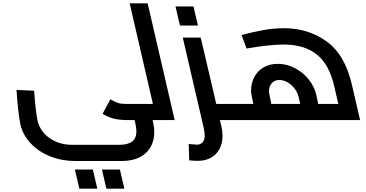

<svg xmlns="http://www.w3.org/2000/svg" viewBox="-20 -728 2218 1164"><path d="M1039 0H905L907 9Q915 40 915 73Q915 153 863 200.5Q811 248 717 248H434Q355 248 284.5 220Q214 192 166.5 141.5Q119 91 104 28Q90 -37 80 -183L187 -178Q195 -60 207 1Q223 70 281.5 110Q340 150 419 150H702Q755 150 781 130Q807 110 807 68Q807 50 800 17L796 0H756Q711 0 675.5 -7.5Q640 -15 602 -38L649 -126Q677 -110 694.5 -104Q712 -98 741 -98H907L766 -708H875ZM434 300H543L570 416H461ZM598 300H707L734 416H625Z M1441 -18Q1441 0 1428 0H1313L1322 37Q1329 65 1329 95Q1329 164 1288.5 205.5Q1248 247 1178 247Q1153 247 1127 244L1124 145Q1166 149 1173 149Q1196 149 1208.5 134.5Q1221 120 1221 93Q1221 74 1215 47L1088 -500H1197L1291 -98H1405Q1421 -98 1431 -67Q1441 -36 1441 -18ZM1044 -689H1153L1180 -573H1071Z M2163 0H1428Q1412 0 1402 -30.5Q1392 -61 1392 -80Q1392 -98 1405 -98H1516L1507 -140Q1502 -161 1502 -178Q1502 -223 1521.5 -260.5Q1541 -298 1578 -319.5Q1615 -341 1664 -341Q1719 -341 1769 -314.5Q1819 -288 1853 -244.5Q1887 -201 1898 -151L1909 -98H2031L2007 -202Q1977 -336 1901.5 -397Q1826 -458 1699 -458Q1615 -458 1475 -434L1444 -516Q1510 -533 1573.5 -545Q1637 -557 1702 -557Q1849 -557 1960.5 -476.5Q2072 -396 2114 -212ZM1800 -98 1790 -141Q1780 -183 1745.5 -213Q1711 -243 1673 -243Q1645 -243 1628 -224.5Q1611 -206 1611 -176Q1611 -165 1614 -150L1625 -98Z"/></svg>

Font: Cairo SemiBold
Style: Italic
Weight: 600
Italic angle: -13°
Designer: Mohamed Gaber, Accademia di Belle Arti di Urbino and others
Foundry: Kief Type Foundry, Accademia di Belle Arti di Urbino and others
Version: Version 3.011